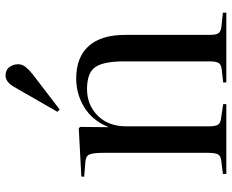

<svg xmlns="http://www.w3.org/2000/svg" viewBox="-90 -724 815 674"><g transform="rotate(-90 317.0 -387.5)"><path d="M43 0V-12L91 -18Q107 -20 112 -30Q117 -40 117 -66V-433Q117 -468 111 -481Q105 -494 83 -495L33 -499L34 -509L203 -518L208 -513L207 -415H208Q231 -471 277.5 -499Q324 -527 377 -527Q453 -527 492 -483Q531 -439 531 -356V-58Q531 -36 537 -27.5Q543 -19 562 -17L609 -12V0H364V-11L408 -16Q427 -18 432.5 -27Q438 -36 438 -58V-360Q438 -431 418 -460Q398 -489 341 -489Q285 -489 247.5 -451.5Q210 -414 210 -351V-62Q210 -40 215 -30.5Q220 -21 235 -19L288 -11V0ZM269 -585 261 -593 349 -746Q366 -775 388 -775Q408 -775 418 -761.5Q428 -748 428 -731Q428 -716 417.5 -703.5Q407 -691 393 -680Z"/></g></svg>

Font: Display Regular
Style: Regular
Weight: 400
Designer: Latin by Veronika Burian and Jose Scaglione. Greek by Irene Vlachou. Cyrillic by Vera Evstafieva.
Foundry: TypeTogether
Version: Version 3.002